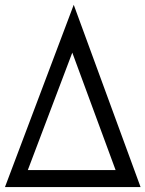

<svg xmlns="http://www.w3.org/2000/svg" viewBox="-34 -754 594 784"><path d="M261.2 -539.1 79.6 -59.6H438ZM267.1 -734.4 540 9.8H-13.7Z"/></svg>

Font: Caudex
Style: Bold
Weight: 700
Version: Version 1.01